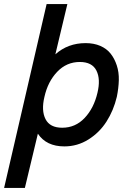

<svg xmlns="http://www.w3.org/2000/svg" viewBox="-50 -710 633 944"><path d="M-29.8 213.9 179.2 -689.9H281.2L222.2 -442.9Q283.7 -498 371.1 -498Q411.6 -498 443.1 -484.4Q474.6 -470.7 493.9 -446.3Q513.2 -421.9 524.2 -388.4Q535.2 -355 534.2 -315.9Q533.2 -276.9 524.4 -233.9Q508.3 -166.5 473.6 -112.3Q439 -58.1 384.8 -24.2Q330.6 9.8 266.6 9.8Q177.7 9.8 136.2 -52.7L72.3 213.9ZM255.9 -82Q320.8 -82 366.2 -130.1Q411.6 -178.2 429.2 -253.9Q445.3 -320.8 424.1 -363Q402.8 -405.3 342.3 -405.3Q277.3 -405.3 231.2 -356.9Q185.1 -308.6 168.5 -233.9Q152.3 -166.5 173.8 -124.3Q195.3 -82 255.9 -82Z"/></svg>

Font: HK Grotesk SemiBold Italic
Style: Regular
Weight: 600
Italic angle: -13°
Designer: Alfredo Marco Pradil and Stefan Peev
Foundry: Hanken Design Co.
Version: Version 1.000;PS 001.000;hotconv 1.0.88;makeotf.lib2.5.64775